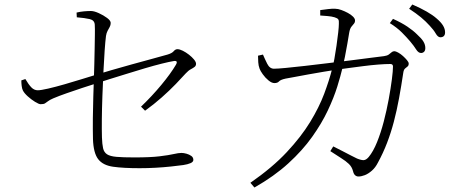

<svg xmlns="http://www.w3.org/2000/svg" viewBox="-20 -790 2040 855"><path d="M321 -734Q337 -738 354 -739.5Q371 -741 385 -741Q399 -741 420 -731.5Q441 -722 457 -710Q473 -698 473 -688Q473 -678 468.5 -670Q464 -662 459 -652.5Q454 -643 452 -630Q449 -607 446 -564.5Q443 -522 440.5 -469.5Q438 -417 436 -362.5Q434 -308 433.5 -260Q433 -212 434 -178Q435 -148 439 -130Q443 -112 456.5 -103Q470 -94 499 -91.5Q528 -89 578 -89Q650 -89 691 -94Q732 -99 753.5 -104Q775 -109 788 -109Q798 -109 810.5 -105.5Q823 -102 832 -95.5Q841 -89 841 -78Q841 -69 828.5 -63.5Q816 -58 796 -55Q774 -52 741.5 -48.5Q709 -45 673 -43Q637 -41 602 -41Q529 -41 483.5 -47.5Q438 -54 417 -81.5Q396 -109 394 -171Q393 -214 393.5 -264Q394 -314 395.5 -360Q397 -406 398 -437Q399 -469 400 -504Q401 -539 401.5 -573Q402 -607 402.5 -635Q403 -663 402 -680Q401 -700 379.5 -705Q358 -710 322 -713ZM93 -438Q107 -414 119.5 -401Q132 -388 148 -388Q162 -388 194.5 -395.5Q227 -403 267 -414.5Q307 -426 344 -437.5Q381 -449 404 -456Q433 -465 476 -477.5Q519 -490 566 -503Q613 -516 655.5 -527.5Q698 -539 726 -547Q746 -553 753.5 -562Q761 -571 770 -571Q780 -571 794 -564Q808 -557 821.5 -546.5Q835 -536 844 -525Q853 -514 853 -506Q853 -497 846.5 -492Q840 -487 829.5 -481.5Q819 -476 807 -463Q791 -445 763 -416Q735 -387 700 -356Q665 -325 626 -297L608 -315Q657 -362 698.5 -412Q740 -462 763 -501Q769 -511 766.5 -515.5Q764 -520 753 -518Q734 -515 700 -506.5Q666 -498 625.5 -486Q585 -474 543.5 -461Q502 -448 466 -437Q430 -426 407 -418Q381 -410 346.5 -398.5Q312 -387 277.5 -375Q243 -363 217 -352Q201 -345 193.5 -339Q186 -333 180 -329.5Q174 -326 161 -326Q153 -326 136 -336.5Q119 -347 103.5 -361Q88 -375 82 -387Q78 -395 76.5 -407.5Q75 -420 75 -432Z M1807 -605Q1791 -624 1769.5 -645.5Q1748 -667 1716 -687L1730 -706Q1768 -689 1794 -671.5Q1820 -654 1837 -637Q1857 -619 1865.5 -605Q1874 -591 1874 -576Q1874 -565 1868.5 -559.5Q1863 -554 1855 -554Q1843 -554 1833 -570Q1823 -586 1807 -605ZM1894 -675Q1876 -695 1855 -712.5Q1834 -730 1802 -751L1816 -770Q1853 -754 1880 -738.5Q1907 -723 1924 -708Q1944 -691 1953 -676Q1962 -661 1962 -646Q1962 -635 1956.5 -629.5Q1951 -624 1941 -624Q1930 -624 1920.5 -640.5Q1911 -657 1894 -675ZM1406 -745Q1421 -747 1441 -749.5Q1461 -752 1473 -751Q1485 -751 1500 -745.5Q1515 -740 1529 -732.5Q1543 -725 1552 -716Q1561 -707 1561 -699Q1561 -690 1556 -684.5Q1551 -679 1544.5 -670.5Q1538 -662 1535 -644Q1532 -626 1527 -596.5Q1522 -567 1516 -537Q1510 -507 1505 -487Q1497 -453 1482 -404.5Q1467 -356 1440 -298.5Q1413 -241 1370 -180.5Q1327 -120 1264 -62.5Q1201 -5 1113 45L1095 24Q1193 -44 1257 -112.5Q1321 -181 1361 -246.5Q1401 -312 1423.5 -372Q1446 -432 1459 -483Q1464 -500 1469 -527.5Q1474 -555 1478.5 -586.5Q1483 -618 1486 -644.5Q1489 -671 1489 -684Q1490 -698 1486.5 -703.5Q1483 -709 1470 -713Q1457 -717 1438 -718.5Q1419 -720 1406 -721ZM1451 -117 1464 -138Q1482 -129 1503.5 -118Q1525 -107 1543 -97.5Q1561 -88 1570 -84Q1590 -76 1600.5 -77Q1611 -78 1622 -91Q1642 -115 1659 -157Q1676 -199 1689 -249Q1702 -299 1711 -348Q1720 -397 1725 -436Q1730 -475 1730 -494Q1730 -505 1718 -505Q1696 -505 1664 -502.5Q1632 -500 1597.5 -495.5Q1563 -491 1532.5 -487Q1502 -483 1481 -480Q1456 -476 1421.5 -470.5Q1387 -465 1352.5 -458.5Q1318 -452 1290.5 -447Q1263 -442 1252 -440Q1229 -435 1222.5 -427.5Q1216 -420 1202 -420Q1190 -420 1175.5 -432Q1161 -444 1150 -459.5Q1139 -475 1136 -484Q1131 -497 1130 -513Q1129 -529 1129 -542L1151 -547Q1159 -528 1170 -506Q1181 -484 1200 -484Q1216 -484 1252.5 -487.5Q1289 -491 1337.5 -496.5Q1386 -502 1438.5 -508.5Q1491 -515 1541 -521Q1591 -527 1630.5 -532.5Q1670 -538 1690 -540Q1704 -542 1711 -547Q1718 -552 1723.5 -557Q1729 -562 1736 -562Q1742 -562 1753 -556Q1764 -550 1774.5 -540.5Q1785 -531 1792.5 -522Q1800 -513 1800 -507Q1800 -498 1795 -494Q1790 -490 1784 -485Q1778 -480 1776 -467Q1767 -407 1757 -352.5Q1747 -298 1734 -248.5Q1721 -199 1703.5 -153.5Q1686 -108 1663 -66Q1652 -44 1636 -30Q1620 -16 1604.5 -10Q1589 -4 1576 -4Q1568 -4 1561.5 -9.5Q1555 -15 1552 -28Q1547 -47 1533.5 -60Q1520 -73 1499 -86Q1478 -99 1451 -117Z"/></svg>

Font: Noto Serif TC
Style: Regular
Weight: 200
Designer: Ryoko NISHIZUKA 西塚涼子 (kana & ideographs); Frank Grießhammer (Latin, Greek & Cyrillic); Wenlong ZHANG 张文龙 (bopomofo); San
Foundry: Adobe
Version: Version 2.001;hotconv 1.1.0;makeotfexe 2.6.0